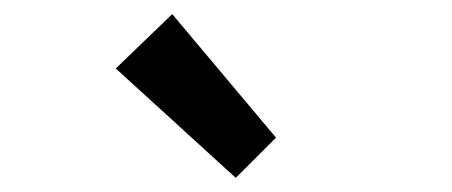

<svg xmlns="http://www.w3.org/2000/svg" viewBox="-20 -816 640 272"><path d="M314 -564 144 -719 224 -796 371 -621Z"/></svg>

Font: Source Code Pro SemiBold
Style: Regular
Weight: 600
Monospace: yes
Designer: Paul D. Hunt, Teo Tuominen
Foundry: Adobe Systems Incorporated
Version: Version 1.018;hotconv 1.0.116;makeotfexe 2.5.65601